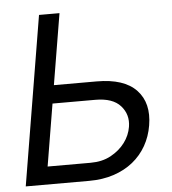

<svg xmlns="http://www.w3.org/2000/svg" viewBox="-52 -775 739 823"><g transform="rotate(-5 317.5 -363.5)"><path d="M146.3 -727.3H234.4L183.6 -421.9H367.9Q485.4 -421.9 538.4 -365.8Q591.3 -309.7 575.3 -214.5Q567.5 -167.3 545.1 -127.8Q522.7 -88.4 487.4 -60Q452.1 -31.6 404.5 -15.8Q356.9 0 298.3 0H25.6ZM311.1 -76.7Q336.6 -76.7 358.1 -81.7Q379.6 -86.6 398.8 -96.9Q436.4 -117.5 459.5 -148.4Q482.6 -179.3 488.6 -215.9Q497.2 -268.1 463.4 -306.1Q430 -343.8 355.1 -343.8H170.8L126.4 -76.7Z"/></g></svg>

Font: Inter P
Style: Italic
Weight: 400
Italic angle: -9.40001°
Designer: Rasmus Andersson
Foundry: rsms
Version: Version 3.018;git-588b23468